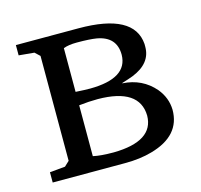

<svg xmlns="http://www.w3.org/2000/svg" viewBox="-78 -565 681 649"><g transform="rotate(-15 262.5 -240.5)"><path d="M30 0V-36L84 -41L101 -57V-424L84 -440L30 -445V-481H249Q443 -481 451 -372Q451 -366 451 -362Q451 -304 383 -277Q367 -271 344 -264V-263Q413 -259 456 -209Q484 -175 485 -133Q485 -42 378 -12Q336 0 284 0ZM184 -51Q210 -45 256 -45Q396 -47 397 -136Q395 -232 250 -233Q219 -233 184 -229ZM184 -276Q216 -274 235 -274Q366 -275 367 -357Q367 -420 300 -432Q276 -436 231 -436Q202 -436 184 -429Z"/></g></svg>

Font: Khartiya
Style: Regular
Weight: 500
Version: Version 1.0.1